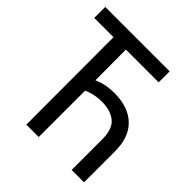

<svg xmlns="http://www.w3.org/2000/svg" viewBox="-193 -850 986 986"><g transform="rotate(45 300.0 -357.0)"><path d="M151 0 150 -634H10V-714H478V-634H240L241 -389L214 -396Q240 -415 277 -425Q314 -435 356 -435Q457 -435 513.5 -381.5Q570 -328 570 -224V0H480V-223Q480 -298 442.5 -328Q405 -358 343 -358Q305 -358 274 -349Q243 -340 213 -323L241 -374V0Z"/></g></svg>

Font: Noto Sans Mono
Style: Regular
Weight: 400
Designer: Monotype Design Team
Foundry: Monotype Imaging Inc.
Version: Version 2.014